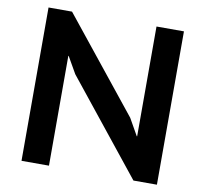

<svg xmlns="http://www.w3.org/2000/svg" viewBox="-87 -905 1068 999"><g transform="rotate(10 447.5 -405.0)"><path d="M805.2 -810.1V0H681.2L287.1 -492.2L236.8 -580.1H234.9V0H89.8V-810.1H213.9L607.9 -318.8L658.2 -230H660.2V-810.1Z"/></g></svg>

Font: Sinkin Sans 600 SemiBold
Style: Regular
Weight: 600
Designer: Keith Bates
Foundry: K-Type
Version: Sinkin Sans (version 1.0)  by Keith Bates   •   © 2014   www